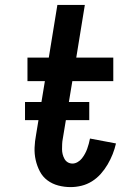

<svg xmlns="http://www.w3.org/2000/svg" viewBox="-20 -755 540 783"><path d="M268 8Q242 8 217.5 1.5Q193 -5 173.5 -19.5Q154 -34 142.5 -56Q131 -78 125.5 -102.5Q120 -127 121 -153Q122 -179 127 -205L163 -424H92V-520H179L214 -735H326L291 -520H442V-424H275L236 -189Q234 -179 233.5 -168Q233 -157 233 -146.5Q233 -136 235.5 -126Q238 -116 243 -107Q248 -98 256.5 -93Q265 -88 276 -88Q286 -88 296.5 -94Q307 -100 314 -109Q321 -118 326.5 -128Q332 -138 335.5 -148Q339 -158 342 -168.5Q345 -179 347 -190L453 -170Q448 -148 439.5 -126.5Q431 -105 419 -84.5Q407 -64 391 -46Q375 -28 355 -15.5Q335 -3 312.5 2.5Q290 8 268 8ZM82 -265V-339H344V-265Z"/></svg>

Font: Iosevka Term Curly
Style: Bold Italic
Weight: 700
Italic angle: -9°
Designer: Belleve Invis
Foundry: Belleve Invis
Version: Version 32.3.0